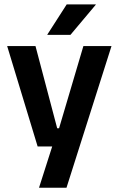

<svg xmlns="http://www.w3.org/2000/svg" viewBox="-20 -706 555 898"><path d="M316 -106 247.5 -76.5 370 -490.5H501.5L291 172H162.5L239.5 -69L299 -21H156L13.5 -490.5H146L247.5 -106ZM292 -685.5H428V-684L309.5 -543H201.5V-544.5Z"/></svg>

Font: Anek Gujarati Medium SemiBold
Style: Regular
Weight: 600
Version: Version 1.003